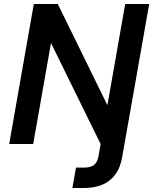

<svg xmlns="http://www.w3.org/2000/svg" viewBox="-20 -720 766 960"><path d="M26 0 149 -700H269L517 -194L606 -700H726L592 59Q583 117 556.5 152.5Q530 188 490.5 204Q451 220 400 220H342L360 118H400Q434 118 450.5 104.5Q467 91 473 59L483 0L235 -505L146 0Z"/></svg>

Font: DM Sans 20pt SemiBold
Style: Italic
Weight: 600
Italic angle: -10°
Version: Version 4.004;gftools[0.9.30]